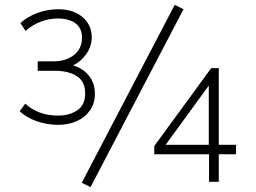

<svg xmlns="http://www.w3.org/2000/svg" viewBox="-20 -747 1053 789"><path d="M220 -234Q173 -234 130.5 -249Q88 -264 61 -290L84 -321Q108 -298 142.5 -285Q177 -272 218 -272Q266 -272 298 -294Q330 -316 330 -363Q330 -412 296 -434Q262 -456 206 -456H135V-495H200Q251 -495 284 -521Q317 -547 317 -592Q317 -631 290.5 -651Q264 -671 217 -671Q181 -671 146.5 -657.5Q112 -644 85 -620L64 -652Q93 -679 134.5 -694Q176 -709 219 -709Q282 -709 319.5 -676.5Q357 -644 357 -594Q357 -557 334.5 -525Q312 -493 281 -479V-478Q308 -470 328 -453.5Q348 -437 359 -414Q370 -391 370 -362Q370 -322 349.5 -293Q329 -264 295 -249Q261 -234 220 -234ZM352 22 316 4 698 -727 734 -709ZM839 0V-113H614V-147L848 -467H879V-152H950V-113H879V0ZM838 -152V-394H837L649 -136L648 -152Z"/></svg>

Font: Nunito Sans 7pt SemiCondensed ExtraLight
Style: Regular
Weight: 250
Width: 4
Designer: Vernon Adams
Foundry: Vernon Adams
Version: Version 3.101;gftools[0.9.27]